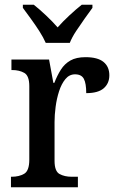

<svg xmlns="http://www.w3.org/2000/svg" viewBox="-20 -786 493 806"><path d="M26 0V-44H29Q60 -44 81.5 -56.5Q103 -69 103 -116V-424Q103 -468 82 -480Q61 -492 31 -492H28V-536H186L204 -438H208Q220 -469 235.5 -493.5Q251 -518 275.5 -532Q300 -546 339 -546Q390 -546 414.5 -526Q439 -506 439 -470Q439 -436 415.5 -415.5Q392 -395 342 -395Q342 -436 332 -455Q322 -474 295 -474Q271 -474 254.5 -454Q238 -434 228 -403Q218 -372 213.5 -337.5Q209 -303 209 -274V-111Q209 -67 230 -55.5Q251 -44 281 -44H307V0ZM172 -606Q162 -629 145 -655.5Q128 -682 109 -708Q90 -734 76 -753V-766H122Q146 -747 173.5 -721Q201 -695 222 -671Q243 -695 271 -721Q299 -747 323 -766H368V-753Q354 -734 335.5 -708Q317 -682 299.5 -655.5Q282 -629 273 -606Z"/></svg>

Font: Noto Serif Tamil SemiCondensed Medium
Style: Italic
Weight: 500
Width: 4
Italic angle: -12°
Designer: Indian Type Foundry, Tom Grace, and the Monotype Design Team
Foundry: Monotype Imaging Inc.
Version: Version 2.003; ttfautohint (v1.8.4.7-5d5b)